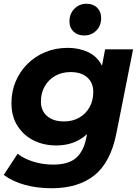

<svg xmlns="http://www.w3.org/2000/svg" viewBox="-28 -801 748 1023"><path d="M248 202Q170 202 104.5 184Q39 166 -8 131L66 18Q98 44 148.5 60Q199 76 255 76Q336 76 376.5 41Q417 6 431 -63L450 -160L486 -286L510 -422L532 -538H681L592 -90Q561 65 474.5 133.5Q388 202 248 202ZM271 -26Q205 -26 151 -53Q97 -80 65 -130.5Q33 -181 33 -252Q33 -314 55.5 -367Q78 -420 118.5 -460.5Q159 -501 213.5 -523.5Q268 -546 333 -546Q392 -546 440 -524Q488 -502 514.5 -453Q541 -404 534 -322Q528 -233 495 -166.5Q462 -100 405.5 -63Q349 -26 271 -26ZM313 -154Q359 -154 394 -174Q429 -194 449 -229.5Q469 -265 469 -311Q469 -360 437 -388.5Q405 -417 348 -417Q302 -417 266.5 -397Q231 -377 210.5 -341.5Q190 -306 190 -260Q190 -211 223 -182.5Q256 -154 313 -154ZM421 -612Q385 -612 363.5 -633Q342 -654 342 -686Q342 -728 368.5 -754.5Q395 -781 433 -781Q468 -781 489.5 -760Q511 -739 511 -706Q511 -664 485 -638Q459 -612 421 -612Z"/></svg>

Font: MOST Montserrat
Style: Bold Italic
Weight: 700
Italic angle: -11.3°
Designer: Julieta Ulanovsky
Foundry: Julieta Ulanovsky
Version: Version 8.000;March 11, 2024;FontCreator 15.0.0.2926 64-bit